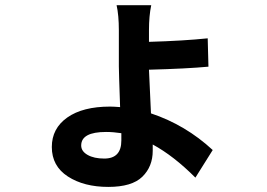

<svg xmlns="http://www.w3.org/2000/svg" viewBox="-20 -653 1040 747"><path d="M452.1 -106.4V-134.8Q420.9 -139.6 392.6 -139.6Q295.9 -139.6 295.9 -86.9Q295.9 -64.5 320.8 -50.3Q345.7 -36.1 385.7 -36.1Q452.1 -36.1 452.1 -106.4ZM807.6 -69.3 740.2 38.1Q655.3 -46.9 574.2 -90.8V-66.4Q574.2 -4.9 533.7 34.7Q493.2 74.2 401.4 74.2Q306.6 74.2 244.1 33.7Q181.6 -6.8 181.6 -81.1Q181.6 -153.3 241.7 -195.8Q301.8 -238.3 408.2 -238.3Q421.9 -238.3 447.3 -236.3Q442.4 -375 442.4 -394.5V-535.2Q442.4 -593.8 433.6 -632.8H568.4Q559.6 -590.8 559.6 -536.1V-490.2Q694.3 -494.1 788.1 -503.9L791 -393.6Q707 -385.7 559.6 -381.8Q559.6 -376 567.4 -211.9Q702.1 -167 807.6 -69.3Z"/></svg>

Font: Gen Shin Gothic Bold
Style: Bold
Weight: 700
Designer: [Source Han Sans]
Ryoko NISHIZUKA  (kana & ideographs); Paul D. Hunt (Latin, Greek & Cyrillic); Wenlong ZHANG  (bopomofo
Version: Version 1.002.20150607